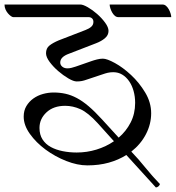

<svg xmlns="http://www.w3.org/2000/svg" viewBox="-59 -722 779 851"><path d="M540 -266Q540 -294 533 -319Q526 -344 513 -362.5Q500 -381 482.5 -391.5Q465 -402 443 -402Q430 -402 419 -399.5Q408 -397 394 -392L325 -369Q314 -365 304 -363Q294 -361 281 -361Q267 -361 244 -374.5Q221 -388 199 -407Q177 -426 161 -447.5Q145 -469 145 -486Q145 -508 160 -520Q175 -532 201 -543L320 -589Q336 -595 345.5 -603.5Q355 -612 355 -625Q355 -635 349 -640.5Q343 -646 334 -646H0Q-4 -646 -10.5 -650.5Q-17 -655 -23.5 -662.5Q-30 -670 -34.5 -680Q-39 -690 -39 -702H297Q309 -702 330 -690Q351 -678 371.5 -660Q392 -642 407 -621.5Q422 -601 422 -585Q422 -566 406 -552.5Q390 -539 366 -530L247 -484Q208 -470 208 -445Q208 -434 217 -426.5Q226 -419 240 -419Q249 -419 258.5 -421.5Q268 -424 277 -427L346 -451Q357 -455 371 -458.5Q385 -462 397 -462Q415 -462 450.5 -442.5Q486 -423 522 -389.5Q558 -356 584.5 -312Q611 -268 611 -220Q611 -172 588 -127.5Q565 -83 523 -50Q554 -18 585 20.5Q616 59 650 94Q645 107 632 109L501 -35Q466 -13 423 -1Q380 11 328 11Q284 11 234.5 -8.5Q185 -28 143 -59Q101 -90 73.5 -128.5Q46 -167 46 -205Q46 -232 58 -252Q70 -272 89 -285.5Q108 -299 131.5 -305.5Q155 -312 179 -312Q206 -312 231 -306.5Q256 -301 281.5 -287.5Q307 -274 334 -251Q361 -228 393 -193L467 -112Q500 -140 520 -179Q540 -218 540 -266ZM281 -46Q326 -46 368.5 -59Q411 -72 446 -96L374 -176Q331 -223 297.5 -238Q264 -253 230 -253Q178 -253 147 -224Q116 -195 116 -155Q116 -125 129.5 -104Q143 -83 166 -70.5Q189 -58 219 -52Q249 -46 281 -46ZM466 -646Q457 -646 450 -652Q443 -658 438 -667Q433 -676 430 -685.5Q427 -695 427 -702H661Q670 -702 677 -696Q684 -690 689 -681Q694 -672 697 -662.5Q700 -653 700 -646Z"/></svg>

Font: Gotu
Style: Regular
Weight: 400
Designer: Sarang Kulkarni & Kailash Malviya
Foundry: Ek Type
Version: Version 2.320;hotconv 1.0.109;makeotfexe 2.5.65596; ttfautoh